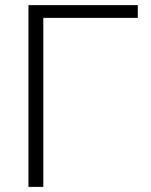

<svg xmlns="http://www.w3.org/2000/svg" viewBox="-20 -731 592 751"><path d="M519 -661.1H149.4V0H91.3V-710.9H519Z"/></svg>

Font: Franko
Style: Light
Weight: 300
Designer: Google
Version: Version 1.200310; 2013